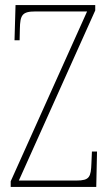

<svg xmlns="http://www.w3.org/2000/svg" viewBox="-20 -734 431 754"><path d="M22 0H358L361 -139H341L339 -93C337 -39 332 -25 280 -25H54L354 -693V-714H41L37 -576H57L58 -620C59 -675 67 -689 119 -689H322L22 -22Z"/></svg>

Font: Noto Serif Lao ExtraCondensed Thin
Style: Regular
Weight: 100
Width: 2
Designer: Monotype Design Team
Foundry: Monotype Imaging Inc.
Version: Version 2.003